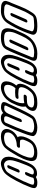

<svg xmlns="http://www.w3.org/2000/svg" viewBox="1669 -2509 840 4218"><g transform="rotate(-90 2089.0 -400.0)"><path d="M430 -388Q416 -388 410 -398Q407 -403 407 -409Q407 -415 410 -422L497 -627Q503 -641 517 -651Q531 -661 546 -661Q560 -661 566 -651Q569 -646 569 -640Q569 -634 566 -627L479 -422Q473 -408 459 -398Q445 -388 430 -388ZM184 0Q80 0 68 -52Q67 -52 67 -53Q66 -61 66 -70Q66 -101 79 -138Q89 -166 101 -194L132 -266L145 -299Q317 -667 422 -736Q474 -773 544 -791Q577 -800 606 -800Q636 -800 661 -790Q755 -752 755 -634Q755 -597 746 -553L747 -552Q718 -435 665 -306L664 -305Q658 -290 651.5 -272Q645 -254 637 -235Q618 -188 583 -126.5Q548 -65 473 -24Q435 -7 393 -7Q388 -7 361.5 -7.5Q335 -8 309 -32Q259 0 184 0ZM225 -70Q279 -74 293 -93Q301 -133 318 -175Q325 -192 333.5 -209Q342 -226 347 -239Q352 -252 366 -261.5Q380 -271 395 -271Q410 -271 415 -262Q418 -257 418 -251Q418 -245 415 -237L384 -166Q380 -155 371 -133Q366 -119 366 -108Q366 -101 368 -94V-93Q370 -84 405 -77L423 -76Q489 -76 535 -163Q552 -197 566 -230Q647 -426 673 -539Q680 -574 680 -603Q680 -697 611 -725Q607 -731 578 -731Q558 -731 521.5 -721Q485 -711 449 -686Q385 -654 213 -298Q208 -282 201 -265L169 -192Q161 -172 150 -143Q141 -118 141 -97V-89Q143 -81 166 -75Q183 -69 209 -69Z M831 0Q761 0 717 -19Q660 -48 660 -126Q660 -143 663 -162Q672 -222 708 -308Q724 -347 767 -426.5Q810 -506 860 -585Q910 -664 952 -709Q1002 -759 1072.5 -779.5Q1143 -800 1199 -800Q1326 -800 1357 -719Q1365 -698 1365 -675Q1365 -642 1349 -603Q1305 -495 1182 -431Q1193 -421 1199 -404Q1204 -385 1204 -363Q1204 -311 1176 -244Q1155 -193 1128 -149Q1068 -53 953 -17Q901 0 831 0ZM860 -69Q917 -70 955 -82H956Q1004 -98 1028 -120Q1070 -157 1107 -246Q1111 -256 1124 -289Q1131 -306 1131 -327Q1131 -344 1126 -363Q1120 -383 1056 -383Q1022 -383 975 -381Q961 -381 955 -391Q952 -396 952 -403Q952 -409 954 -415Q960 -430 973.5 -440Q987 -450 1003 -451Q1108 -454 1186 -499Q1254 -540 1280 -601Q1289 -624 1289 -647Q1289 -661 1283 -686Q1277 -711 1221 -725H1220Q1199 -731 1171 -731Q1119 -731 1071 -715.5Q1023 -700 999 -676Q965 -640 919.5 -568Q874 -496 833 -421Q792 -346 777 -308Q760 -267 746 -221Q734 -183 734 -151Q734 -145 736 -122.5Q738 -100 770.5 -84.5Q803 -69 860 -69Z M1427 -69Q1475 -69 1532 -87Q1581 -103 1590 -115Q1659 -212 1803 -532L1856 -644Q1867 -667 1875 -685Q1879 -697 1879 -705Q1879 -709 1878 -712Q1872 -728 1806 -728Q1776 -727 1755 -710Q1718 -681 1699 -635L1698 -634Q1671 -576 1627 -470Q1606 -420 1588 -375Q1583 -361 1569 -350.5Q1555 -340 1538 -340Q1525 -340 1519 -349Q1516 -354 1516 -360Q1516 -366 1519 -373Q1537 -420 1558 -470Q1601 -575 1630 -638Q1644 -672 1644 -692Q1644 -706 1633 -718Q1622 -730 1579 -730Q1538 -730 1519 -718Q1505 -706 1496 -683L1486 -658Q1454 -590 1401 -462Q1290 -194 1285 -134V-129Q1285 -103 1325 -85Q1360 -69 1427 -69ZM1398 0Q1250 0 1211 -78Q1208 -83 1208 -95Q1208 -165 1330 -458Q1381 -582 1417 -660L1425 -682Q1431 -696 1444 -718.5Q1457 -741 1490 -766Q1536 -800 1600 -800H1613Q1661 -800 1698 -773Q1708 -763 1713 -749Q1773 -798 1839 -798Q1956 -798 1956 -733Q1956 -719 1950 -702L1940 -675Q1928 -648 1917 -628L1871 -529Q1724 -201 1647 -93Q1606 -45 1529 -22.5Q1452 0 1398 0Z M1931 0Q1820 0 1778 -46Q1761 -67 1761 -96Q1761 -117 1770 -143L1775 -156Q1798 -212 1858 -255Q1854 -280 1854 -306Q1854 -371 1881 -437L1893 -465Q1913 -516 1941 -570Q1969 -624 2020 -680Q2096 -759 2201 -789Q2243 -800 2279 -800Q2411 -800 2411 -682Q2411 -655 2404 -622Q2397 -593 2385 -566Q2361 -508 2319 -460Q2358 -434 2358 -379V-373Q2354 -323 2333 -272Q2307 -210 2256 -146Q2157 -20 2014 -5Q1979 -1 1931 0ZM1959 -69 2034 -74Q2134 -81 2201 -171L2203 -172Q2243 -223 2264 -272Q2280 -311 2283 -349V-355Q2283 -411 2204 -414H2203Q2166 -419 2131 -419Q2092 -419 2057 -413H2051Q2040 -413 2032 -419Q2026 -424 2026 -433Q2026 -439 2029 -447Q2034 -458 2045 -468Q2066 -488 2165 -488Q2224 -488 2260 -481Q2295 -516 2315 -564Q2324 -586 2330 -609Q2335 -633 2335 -653Q2335 -731 2251 -731Q2225 -731 2193 -722Q2120 -701 2069 -649Q2028 -603 2002 -553Q1982 -513 1964 -470L1956 -449Q1930 -385 1930 -327Q1930 -306 1933 -286Q2000 -300 2060 -300H2095Q2110 -300 2115 -289Q2118 -284 2118 -278Q2118 -272 2115 -265Q2109 -250 2095 -240Q2081 -230 2066 -230H2027Q1996 -230 1953 -226Q1869 -217 1843 -155Q1836 -139 1836 -126Q1836 -69 1959 -69Z M2670 -388Q2656 -388 2650 -398Q2647 -403 2647 -409Q2647 -415 2650 -422L2737 -627Q2743 -641 2757 -651Q2771 -661 2786 -661Q2800 -661 2806 -651Q2809 -646 2809 -640Q2809 -634 2806 -627L2719 -422Q2713 -408 2699 -398Q2685 -388 2670 -388ZM2424 0Q2320 0 2308 -52Q2307 -52 2307 -53Q2306 -61 2306 -70Q2306 -101 2319 -138Q2329 -166 2341 -194L2372 -266L2385 -299Q2557 -667 2662 -736Q2714 -773 2784 -791Q2817 -800 2846 -800Q2876 -800 2901 -790Q2995 -752 2995 -634Q2995 -597 2986 -553L2987 -552Q2958 -435 2905 -306L2904 -305Q2898 -290 2891.5 -272Q2885 -254 2877 -235Q2858 -188 2823 -126.5Q2788 -65 2713 -24Q2675 -7 2633 -7Q2628 -7 2601.5 -7.5Q2575 -8 2549 -32Q2499 0 2424 0ZM2465 -70Q2519 -74 2533 -93Q2541 -133 2558 -175Q2565 -192 2573.5 -209Q2582 -226 2587 -239Q2592 -252 2606 -261.5Q2620 -271 2635 -271Q2650 -271 2655 -262Q2658 -257 2658 -251Q2658 -245 2655 -237L2624 -166Q2620 -155 2611 -133Q2606 -119 2606 -108Q2606 -101 2608 -94V-93Q2610 -84 2645 -77L2663 -76Q2729 -76 2775 -163Q2792 -197 2806 -230Q2887 -426 2913 -539Q2920 -574 2920 -603Q2920 -697 2851 -725Q2847 -731 2818 -731Q2798 -731 2761.5 -721Q2725 -711 2689 -686Q2625 -654 2453 -298Q2448 -282 2441 -265L2409 -192Q2401 -172 2390 -143Q2381 -118 2381 -97V-89Q2383 -81 2406 -75Q2423 -69 2449 -69Z M3118 -197Q3104 -197 3098 -207Q3095 -212 3095 -218Q3095 -224 3098 -231Q3130 -310 3177.5 -407.5Q3225 -505 3256 -580Q3262 -595 3276.5 -605Q3291 -615 3305 -615Q3320 -615 3326 -605Q3329 -600 3329 -594Q3329 -588 3326 -580Q3293 -502 3246 -404.5Q3199 -307 3167 -231Q3161 -217 3147 -207Q3133 -197 3118 -197ZM3017 0Q2972 0 2932 -6Q2862 -18 2862 -74Q2862 -100 2876 -134L2883 -150L2999 -433Q3079 -626 3114 -686Q3150 -744 3201 -768Q3271 -800 3380 -800Q3469 -800 3525 -774V-773Q3578 -735 3578 -659Q3578 -638 3574 -615Q3566 -544 3528 -453Q3502 -392 3472 -330Q3435 -241 3365 -154Q3278 -55 3148 -17Q3088 0 3017 0ZM3046 -69Q3108 -69 3152 -83H3153Q3258 -115 3312.5 -181.5Q3367 -248 3401 -329L3407 -340Q3432 -391 3455 -447L3476 -497Q3492 -536 3499 -593V-594Q3501 -613 3501 -629Q3501 -688 3470 -710Q3427 -731 3352 -731Q3323 -731 3296 -728L3295 -727Q3235 -721 3211 -707.5Q3187 -694 3177 -673Q3148 -623 3084 -469L2956 -158L2948 -141Q2937 -114 2937 -99Q2937 -97 2937 -88.5Q2937 -80 2971 -75H2972Q3006 -69 3046 -69Z M3726 -218H3725Q3711 -219 3706 -229Q3704 -234 3704 -240Q3704 -245 3706 -251L3707 -254Q3742 -330 3773 -405.5Q3804 -481 3841 -559Q3847 -573 3861.5 -582.5Q3876 -592 3890 -592Q3912 -589 3912 -572Q3912 -565 3908 -555Q3880 -494 3855 -434L3842 -404Q3811 -328 3775 -251Q3768 -236 3754 -227Q3740 -218 3726 -218ZM3615 0Q3526 0 3483 -20Q3435 -47 3435 -92Q3435 -108 3441 -126L3442 -127Q3470 -218 3507 -305Q3583 -490 3693 -662L3694 -663Q3790 -800 3959 -800Q3977 -800 3996 -798H4008Q4045 -798 4080.5 -792.5Q4116 -787 4146 -765Q4178 -741 4178 -700Q4178 -691 4176 -680Q4169 -648 4156 -618L4132 -565Q4111 -515 4092 -466Q4076 -424 4058 -381Q4035 -324 4008 -266Q3971 -190 3923 -117Q3890 -62 3843 -35Q3784 0 3615 0ZM3644 -69Q3697 -69 3750 -75Q3806 -78 3826.5 -91Q3847 -104 3861 -131Q3906 -201 3941 -270Q3967 -329 3991 -387L4023 -465Q4042 -514 4075 -595L4089 -624Q4098 -646 4102 -668Q4103 -672 4103 -675Q4103 -692 4087 -705Q4065 -721 4034.5 -725Q4004 -729 3963 -729Q3946 -731 3931 -731Q3811 -731 3754 -646Q3649 -483 3577 -307Q3541 -222 3514 -134Q3510 -126 3510 -118Q3510 -106 3520 -96Q3546 -69 3644 -69Z"/></g></svg>

Font: Bubblez Graffiti
Style: Italic
Weight: 400
Italic angle: -22.5°
Designer: GGBotNet
Foundry: GGBotNet
Version: 1.00